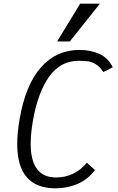

<svg xmlns="http://www.w3.org/2000/svg" viewBox="-20 -1005 640 1042"><path d="M73.5 -223Q73.5 -285 87 -362Q120 -548 203.5 -641Q287 -734 411 -734Q472.5 -734 519.8 -712.2Q567 -690.5 592 -640L540.5 -614Q522.5 -642.5 500.5 -656Q478.5 -669.5 458 -672.2Q437.5 -675 406.5 -675Q308 -675 247 -589.5Q186 -504 159 -352Q146.5 -279.5 146.5 -225Q146.5 -42 284 -42Q384.5 -42 451.5 -122L495.5 -82Q457 -31 401.2 -7Q345.5 17 281.5 17Q73.5 17 73.5 -223ZM290 -780 415 -985H522L359 -780Z"/></svg>

Font: JuliaMono Light
Style: Italic
Weight: 300
Italic angle: -9°
Monospace: yes
Designer: cormullion
Foundry: corm
Version: Version 0.054; ttfautohint (v1.8.4)